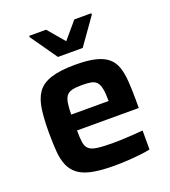

<svg xmlns="http://www.w3.org/2000/svg" viewBox="-134 -825 826 932"><g transform="rotate(-20 278.5 -359.0)"><path d="M298 8Q230 8 185 -1Q140 -10 113.5 -29.5Q87 -49 73.5 -79.5Q60 -110 56.5 -153.5Q53 -197 53 -254Q53 -322 60 -372Q67 -422 89.5 -454.5Q112 -487 159.5 -502.5Q207 -518 286 -518Q350 -518 390 -508Q430 -498 453.5 -478Q477 -458 487.5 -426.5Q498 -395 501 -352Q504 -309 504 -254V-215H185Q185 -177 188.5 -153.5Q192 -130 205.5 -118Q219 -106 248.5 -102Q278 -98 329 -98Q350 -98 376.5 -99Q403 -100 431.5 -102Q460 -104 484 -106V-8Q462 -3 430.5 0.5Q399 4 364.5 6Q330 8 298 8ZM378 -281V-297Q378 -336 373.5 -359.5Q369 -383 358.5 -395Q348 -407 330 -410.5Q312 -414 284 -414Q251 -414 232 -409.5Q213 -405 203 -392.5Q193 -380 189 -356.5Q185 -333 185 -297H396ZM220 -582 124 -719V-726H211L284 -640L357 -726H445V-719L348 -582Z"/></g></svg>

Font: Saira Thin SemiBold
Style: Regular
Weight: 600
Version: Version 1.101